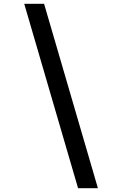

<svg xmlns="http://www.w3.org/2000/svg" viewBox="-20 -843 640 1006"><path d="M389 143 107 -823H211L493 143Z"/></svg>

Font: Iosevka Curly Slab MdExObl
Style: Regular
Weight: 500
Width: 7
Italic angle: -9°
Monospace: yes
Designer: Belleve Invis
Foundry: Belleve Invis
Version: Version 11.1.0; ttfautohint (v1.8.3)